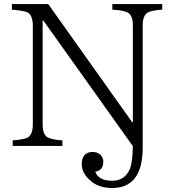

<svg xmlns="http://www.w3.org/2000/svg" viewBox="-20 -735 856 954"><path d="M689 -2Q689 199.2 537.1 199.2Q475.6 199.2 436 168Q386.2 128.9 386.2 81.1Q386.2 20 441.4 20Q464.8 20 480 35.2Q493.2 48.8 493.2 68.8Q493.2 112.3 453.1 118.2Q469.7 163.1 537.1 163.1Q602.5 163.1 627 100.1Q638.7 66.9 640.1 -8.8L194.8 -633.8H191.9V-116.7Q191.9 -65.4 217.8 -51.8Q240.2 -40.5 290 -37.6V-9.8H43V-37.6Q91.3 -41 114.3 -49.8Q143.1 -63.5 143.1 -116.7V-605Q143.1 -659.2 117.2 -672.9Q99.6 -682.1 39.1 -687V-714.8H219.7L637.2 -127H640.1V-608.9Q640.1 -659.2 614.3 -672.9Q591.8 -684.1 538.1 -687V-714.8H786.1V-687Q737.3 -683.6 717.8 -674.8Q689 -661.1 689 -608.9Z"/></svg>

Font: I.MingCP
Style: Regular
Weight: 400
Designer: I.Font Project
Version: Version 8.000; Sep 06, 2022